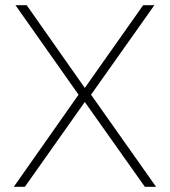

<svg xmlns="http://www.w3.org/2000/svg" viewBox="-20 -717 652 737"><path d="M33 0H75.5L305.5 -325.5L536 0H579L329.5 -353.5L572.5 -697H529.5L305.5 -379.5L82.5 -697H39.5L281.5 -353.5Z"/></svg>

Font: HK Grotesk ExtraLight
Style: Regular
Weight: 200
Designer: Alfredo Marco Pradil
Foundry: Hanken Design Co.
Version: Version 3.001;FEAKit 1.0